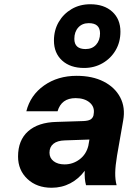

<svg xmlns="http://www.w3.org/2000/svg" viewBox="-20 -872 603 904"><path d="M547 -723Q547 -674 524.5 -635.5Q502 -597 463 -574.5Q424 -552 376 -552Q311 -552 272.5 -587Q234 -622 234 -681Q234 -730 256.5 -768.5Q279 -807 317.5 -829.5Q356 -852 405 -852Q470 -852 508.5 -817Q547 -782 547 -723ZM330 -689Q330 -641 383 -641Q414 -641 432.5 -661.5Q451 -682 451 -715Q451 -763 398 -763Q367 -763 348.5 -742.5Q330 -722 330 -689ZM531 -139Q523 -91 522.5 -58.5Q522 -26 529 0H385Q377 -29 379 -68Q351 -30 311 -9Q271 12 223 12Q153 12 109 -29.5Q65 -71 65 -135Q65 -212 112.5 -254Q160 -296 246 -298L372 -302Q395 -303 405.5 -309Q416 -315 420 -328L421 -335Q427 -368 402.5 -389Q378 -410 336 -410Q269 -410 251 -348H104Q123 -424 187.5 -469.5Q252 -515 341 -515Q415 -515 468 -488Q521 -461 546 -413.5Q571 -366 560 -305ZM213 -153Q213 -128 232.5 -113Q252 -98 284 -98Q323 -98 354.5 -121.5Q386 -145 396 -186L401 -215L285 -211Q250 -210 231.5 -195Q213 -180 213 -153Z"/></svg>

Font: Overused Grotesk
Style: Bold Italic
Weight: 700
Italic angle: -10°
Version: Version 0.003